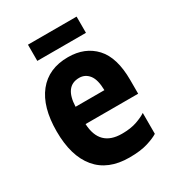

<svg xmlns="http://www.w3.org/2000/svg" viewBox="-172 -808 845 923"><g transform="rotate(-30 250.0 -347.0)"><path d="M394 -614V-704H124V-614ZM438 -28V-144Q419 -131 385 -119Q351 -107 302 -107Q179 -107 173 -235H465V-311Q465 -436 409.5 -496Q354 -556 260 -556Q152 -556 93.5 -482.5Q35 -409 35 -274Q35 -137 96.5 -63.5Q158 10 276 10Q338 10 378 -2.5Q418 -15 438 -28ZM257 -443Q290 -443 311 -416.5Q332 -390 333 -331H173Q177 -443 257 -443Z"/></g></svg>

Font: Noto Sans Mono UI Condensed
Style: Bold
Weight: 700
Width: 3
Designer: Monotype Design team
Foundry: Monotype Imaging Inc.
Version: 1.000